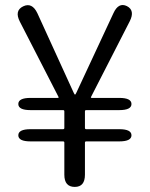

<svg xmlns="http://www.w3.org/2000/svg" viewBox="-20 -735 589 755"><path d="M274 0Q233 0 233 -48V-174Q233 -179 228 -179H100Q52 -179 52 -203Q52 -227 100 -227H228Q233 -227 233 -232V-297Q233 -302 228 -302H100Q52 -302 52 -326Q52 -350 100 -350H207Q212 -350 210 -354L58 -650Q36 -693 71 -710Q106 -727 127 -683L269 -372Q273 -363 275 -363Q277 -363 281 -372L426 -683Q446 -727 479 -711Q512 -694 490 -651L338 -354Q336 -350 341 -350H449Q497 -350 497 -326Q497 -302 449 -302H319Q314 -302 314 -297V-232Q314 -227 319 -227H449Q497 -227 497 -203Q497 -179 449 -179H319Q314 -179 314 -174V-48Q314 0 274 0Z"/></svg>

Font: Resource Han Rounded KR Normal
Style: Regular
Weight: 350
Designer: Cyano Hao (round all glyphs); Ryoko NISHIZUKA 西塚涼子 (kana, bopomofo & ideographs); Paul D. Hunt (Latin, Greek & Cyrillic)
Foundry: Cyano Hao
Version: 0.990